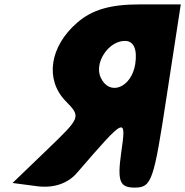

<svg xmlns="http://www.w3.org/2000/svg" viewBox="-20 -903 842 873"><path d="M331 -800C206 -692 184 -542 277 -445C349 -371 349 -371 193 -221L37 -71L151 -56C225 -47 289 -69 330 -117C553 -375 555 -375 531 -208C513 -79 524 -50 592 -50C670 -50 679 -79 738 -467L802 -883H615C482 -883 399 -859 331 -800ZM595 -612C578 -504 478 -464 438 -550C407 -617 473 -717 548 -717C588 -717 605 -679 595 -612Z"/></svg>

Font: Hussar Skorodowane
Style: Ky
Weight: 700
Foundry: Cannot Into Space Fonts
Version: Version 0.892